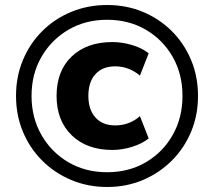

<svg xmlns="http://www.w3.org/2000/svg" viewBox="-20 -736 855 767"><path d="M408 11Q331 11 264.5 -17Q198 -45 148.5 -94.5Q99 -144 71.5 -210Q44 -276 44 -353Q44 -430 71.5 -496Q99 -562 148.5 -611.5Q198 -661 264.5 -688.5Q331 -716 408 -716Q485 -716 551 -688.5Q617 -661 666.5 -611.5Q716 -562 743.5 -496Q771 -430 771 -353Q771 -276 743.5 -210Q716 -144 666.5 -94.5Q617 -45 551 -17Q485 11 408 11ZM408 -48Q495 -48 563 -88Q631 -128 670 -197Q709 -266 709 -353Q709 -440 670 -508.5Q631 -577 563 -617Q495 -657 408 -657Q321 -657 253 -617Q185 -577 145.5 -508.5Q106 -440 106 -353Q106 -266 145.5 -197Q185 -128 253 -88Q321 -48 408 -48ZM429 -137Q327 -137 266.5 -195.5Q206 -254 206 -353Q206 -453 266.5 -510.5Q327 -568 429 -568Q468 -568 508 -556Q548 -544 574 -523L539 -434Q495 -471 440 -471Q390 -471 361.5 -440Q333 -409 333 -353Q333 -298 361.5 -266.5Q390 -235 440 -235Q497 -235 539 -272L574 -183Q548 -162 508 -149.5Q468 -137 429 -137Z"/></svg>

Font: Mulish ExtraBold
Style: Regular
Weight: 800
Designer: Vernon Adams
Foundry: Vernon Adams
Version: Version 3.603; ttfautohint (v1.8.3)